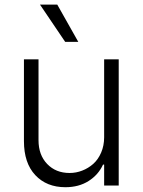

<svg xmlns="http://www.w3.org/2000/svg" viewBox="-20 -802 617 830"><path d="M261.7 -621.1 152.8 -782.2H227.5L318.4 -621.1ZM430.2 -208.5V-545.4H493.2V0H430.2V-90.3H425.3Q405.3 -46.4 363 -19.5Q320.8 7.3 262.7 7.3Q181.6 7.3 132.6 -44.9Q83.5 -97.2 83.5 -191.9V-545.4H146.5V-195.8Q146.5 -132.3 183.8 -93.3Q221.2 -54.2 280.8 -54.2Q309.1 -54.2 335.4 -64.5Q361.8 -74.7 383.1 -93.5Q404.3 -112.3 417.2 -142.3Q430.2 -172.4 430.2 -208.5Z"/></svg>

Font: Interop Light
Style: Regular
Weight: 300
Designer: Rasmus Andersson, Google, Jang Haemin
Foundry: jhaemin
Version: Version 1.007